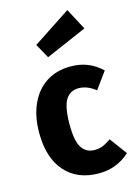

<svg xmlns="http://www.w3.org/2000/svg" viewBox="-127 -896 689 980"><g transform="rotate(-15 218.0 -406.5)"><path d="M435 -483 371 -395Q327 -430 282 -430Q236 -430 213 -392Q190 -354 190 -262Q190 -174 213.5 -139Q237 -104 281 -104Q304 -104 323 -111.5Q342 -119 368 -137L435 -46Q366 17 272 17Q158 17 93.5 -56Q29 -129 29 -261Q29 -348 58.5 -413Q88 -478 142.5 -513Q197 -548 270 -548Q320 -548 360 -532Q400 -516 435 -483ZM390 -717 173 -623 131 -699 330 -830Z"/></g></svg>

Font: Fira Sans Condensed
Style: Bold
Weight: 700
Width: 3
Designer: bBox Type GmbH & Carrois Corporate GbR & Edenspiekermann AG
Foundry: bBox Type GmbH & Carrois Corporate GbR & Edenspiekermann AG
Version: Version 4.301